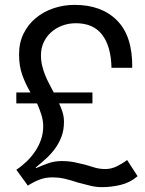

<svg xmlns="http://www.w3.org/2000/svg" viewBox="-20 -751 596 787"><path d="M105 -372.1Q85 -405.8 71.5 -442.9Q58.1 -480 58.1 -527.8Q58.1 -576.2 76.7 -613.5Q95.2 -650.9 126.7 -677Q158.2 -703.1 199.2 -717Q240.2 -731 286.1 -731Q397 -731 460.4 -666.5Q523.9 -602.1 522 -473.1H437Q435.1 -561 398.9 -608.4Q362.8 -655.8 291 -655.8Q261.2 -655.8 235.1 -646Q209 -636.2 189.5 -618.7Q169.9 -601.1 158.9 -577.1Q147.9 -553.2 147.9 -524.9Q147.9 -501 153.1 -480.5Q158.2 -460 165.5 -441.9Q172.9 -423.8 181.9 -407Q190.9 -390.1 200.2 -372.1H358.9V-327.1H222.2Q230 -311 236.1 -292Q242.2 -272.9 242.2 -252Q242.2 -217.8 232.2 -191.4Q222.2 -165 206.1 -142.6Q189.9 -120.1 168.9 -101.1Q147.9 -82 126 -64L127.9 -62Q153.8 -73.2 178.5 -82Q203.1 -90.8 232.9 -90.8Q262.2 -90.8 285.2 -85.9Q308.1 -81.1 328.1 -76.2Q348.1 -69.8 368.7 -64Q389.2 -58.1 412.1 -58.1Q436 -58.1 459.5 -69.6Q482.9 -81.1 501 -95.2L543.9 -28.8Q514.2 -2.9 475.6 6.6Q437 16.1 397.9 16.1Q373 16.1 349.1 10Q325.2 3.9 298.8 -2.9Q273.9 -11.2 248.5 -17.6Q223.1 -23.9 193.8 -23.9Q165 -23.9 141.1 -14.4Q117.2 -4.9 94.2 9.8L46.9 -55.2Q67.9 -68.8 87.9 -87.9Q107.9 -106.9 123.5 -129.9Q139.2 -152.8 148.2 -179Q157.2 -205.1 157.2 -233.9Q157.2 -256.8 149.2 -282Q141.1 -307.1 131.8 -327.1H46.9V-372.1Z"/></svg>

Font: XB Khoramshahr
Style: Regular
Weight: 400
Designer: Behnam
Foundry: Irmug
Version: Version 8.005 2009